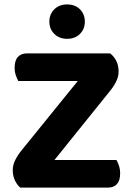

<svg xmlns="http://www.w3.org/2000/svg" viewBox="-20 -851 599 871"><path d="M76.3 -167 434.3 -608.8H480Q518 -577.6 518 -526.7Q518 -504.3 507.9 -483.1Q497.8 -461.8 481.8 -441.7L126.3 0H72Q57.2 -12.3 47.5 -33Q37.8 -53.6 37.8 -79.8Q37.8 -102.2 49 -124.7Q60.2 -147.2 76.3 -167ZM92.3 0 162.9 -125.2H508.1Q514.4 -114.9 519.7 -99.2Q525 -83.5 525 -64.1Q525 -31.4 510.4 -15.7Q495.8 0 470.4 0ZM451.1 -608.8 395.1 -483.5H63.2Q57.2 -493.8 51.8 -509.3Q46.4 -524.8 46.4 -543.9Q46.4 -576.8 61.3 -592.8Q76.3 -608.8 101.9 -608.8ZM364.9 -752.8Q364.9 -719.4 342.8 -697.2Q320.6 -674.9 284.3 -674.9Q248.9 -674.9 226.4 -697.2Q203.9 -719.4 203.9 -752.8Q203.9 -786.4 226.3 -808.7Q248.8 -830.9 284.1 -830.9Q321 -830.9 342.9 -808.7Q364.9 -786.4 364.9 -752.8Z"/></svg>

Font: Baloo Paaji 2
Style: Regular
Weight: 400
Designer: Shuchita Grover, Noopur Datye and Ek Type
Foundry: Ek Type
Version: Version 1.700